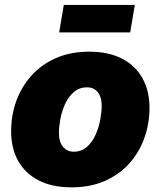

<svg xmlns="http://www.w3.org/2000/svg" viewBox="-20 -763 663 792"><path d="M275.4 9.8Q195.3 9.8 139.6 -18.8Q84 -47.4 54.9 -99.4Q25.9 -151.4 25.9 -221.2Q25.9 -288.1 47.6 -347.4Q69.3 -406.7 110.8 -452.4Q152.3 -498 211.9 -523.9Q271.5 -549.8 348.1 -549.8Q427.7 -549.8 483.2 -521.2Q538.6 -492.7 567.6 -440.4Q596.7 -388.2 596.7 -318.4Q596.7 -252.9 575.4 -193.6Q554.2 -134.3 513.2 -88.6Q472.2 -43 412.4 -16.6Q352.5 9.8 275.4 9.8ZM284.2 -137.2Q315.9 -137.2 338.4 -157Q360.8 -176.8 374.3 -207Q387.7 -237.3 393.6 -269.8Q399.4 -302.2 399.4 -327.1Q399.4 -352.1 391.8 -368.9Q384.3 -385.7 370.8 -394.3Q357.4 -402.8 339.4 -402.8Q307.1 -402.8 284.7 -383.3Q262.2 -363.8 248.5 -334Q234.9 -304.2 229 -272.2Q223.1 -240.2 223.1 -215.3Q223.1 -177.2 240 -157.2Q256.8 -137.2 284.2 -137.2ZM536.1 -742.7 517.1 -629.4H224.1L243.2 -742.7Z"/></svg>

Font: Inter 16pt Black
Style: Italic
Weight: 900
Italic angle: -9.3988°
Version: Version 4.001;git-66647c0bb